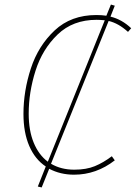

<svg xmlns="http://www.w3.org/2000/svg" viewBox="-20 -757 596 843"><path d="M457 -665 204 -38Q248 -12 306 -12Q359 -12 396.5 -27.5Q434 -43 471 -71L484 -53Q403 10 305 10Q245 10 196 -16L163 66L146 62L181 -26Q134 -57 108.5 -116Q83 -175 83 -257Q83 -357 115.5 -456.5Q148 -556 220 -623.5Q292 -691 403 -691Q427 -691 447 -688L467 -737L484 -732L465 -684Q515 -672 556 -633L542 -617Q500 -655 457 -665ZM440 -668Q418 -670 404 -670Q300 -670 233 -605.5Q166 -541 136 -446.5Q106 -352 106 -258Q106 -184 128 -130.5Q150 -77 190 -47Z"/></svg>

Font: FiraGO Thin
Style: Italic
Weight: 100
Italic angle: -8°
Designer: bBox Type GmbH
Foundry: bBox Type GmbH
Version: Version 1.001